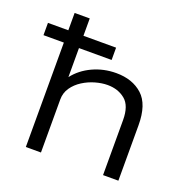

<svg xmlns="http://www.w3.org/2000/svg" viewBox="-134 -780 879 895"><g transform="rotate(20 305.5 -332.5)"><path d="M87 0V-665H162V-374Q196 -418 250 -443Q304 -468 366 -468Q447 -468 496.5 -423Q546 -378 546 -275V0H470V-273Q470 -344 434.5 -373Q399 -402 347 -402Q319 -402 287 -393Q255 -384 226.5 -366Q198 -348 180 -322Q162 -296 162 -263V0ZM-14 -518V-579H324V-518Z"/></g></svg>

Font: Inconsolata Expanded
Style: Regular
Weight: 400
Width: 7
Monospace: yes
Designer: Raph Levien, Cyreal, Brenton Simpson
Foundry: Raph Levien, Cyreal, Google
Version: Version 3.100; ttfautohint (v1.8.4.7-5d5b)